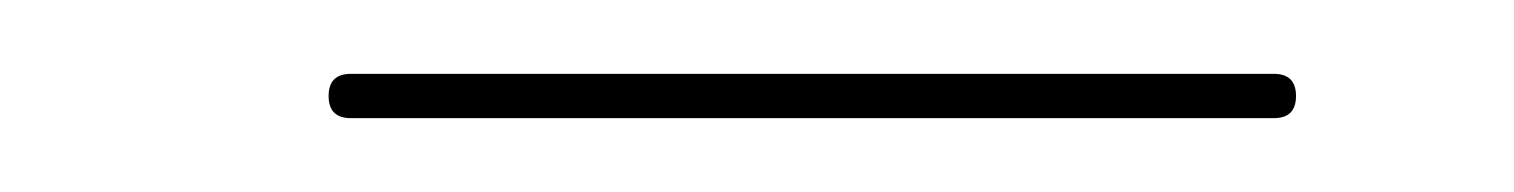

<svg xmlns="http://www.w3.org/2000/svg" viewBox="-20 -168 410 52"><path d="M75 -136Q69 -136 69 -142Q69 -148 75 -148Q137 -148 200 -148Q263 -148 325 -148Q325 -148 325 -148Q325 -148 325 -148Q331 -148 331 -142Q331 -136 325 -136Q263 -136 200 -136Q137 -136 75 -136Q75 -136 75 -136Q75 -136 75 -136Z"/></svg>

Font: FRB American Cursive Guidelines Arrows Thin
Style: Italic
Weight: 100
Italic angle: -25°
Version: Version 2.0;Modular Font Editor K font №1